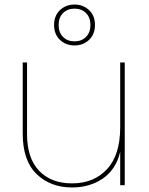

<svg xmlns="http://www.w3.org/2000/svg" viewBox="-20 -815 654 845"><path d="M529 -540V0H509V-147Q491 -70 433.5 -30Q376 10 297 10Q202 10 141 -49Q80 -108 80 -227V-540H99V-225Q99 -119 152 -63.5Q205 -8 297 -8Q393 -8 451 -70.5Q509 -133 509 -255V-540ZM257.5 -652.5Q277 -633 308 -633Q339 -633 358.5 -652.5Q378 -672 378 -705Q378 -738 358.5 -757.5Q339 -777 308 -777Q277 -777 257.5 -757.5Q238 -738 238 -705Q238 -672 257.5 -652.5ZM244 -770.5Q270 -795 308 -795Q346 -795 372 -770.5Q398 -746 398 -705Q398 -664 372 -639.5Q346 -615 308 -615Q270 -615 244 -639.5Q218 -664 218 -705Q218 -746 244 -770.5Z"/></svg>

Font: SVN-Poppins Thin
Style: Regular
Weight: 100
Designer: Ninad Kale (Devanagari), Jonny Pinhorn (Latin)
Foundry: Indian Type Foundry
Version: Version 3.002 2017